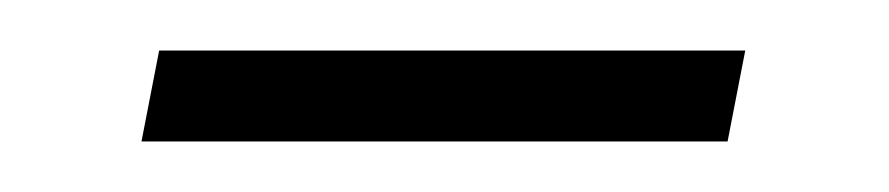

<svg xmlns="http://www.w3.org/2000/svg" viewBox="-20 -309 352 76"><path d="M36 -253H268L275 -289H43Z"/></svg>

Font: Noto Sans ExtraLight
Style: Italic
Weight: 200
Italic angle: -12°
Designer: Monotype Design Team
Foundry: Monotype Imaging Inc.
Version: Version 2.013